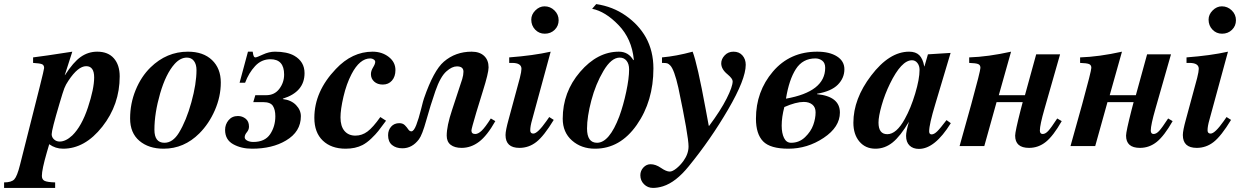

<svg xmlns="http://www.w3.org/2000/svg" viewBox="-116 -715 6071 940"><path d="M201 -347H202Q243 -411 279.5 -436.5Q316 -462 360 -462Q413 -462 441.5 -429.5Q470 -397 470 -341Q470 -203 385 -95Q300 13 193 13Q155 13 125 -9L113 32Q89 115 89 146Q89 164 102.5 170.5Q116 177 154 178V205H-96V178Q-60 178 -46 163Q-32 148 -18 92L78 -288Q100 -376 100 -382Q100 -396 90 -400.5Q80 -405 46 -407V-434Q97 -440 238 -462ZM306 -391Q266 -391 219 -320Q206 -301 199 -283Q192 -265 175 -207Q137 -79 137 -58Q137 -43 148.5 -32.5Q160 -22 176 -22Q206 -22 238 -52Q284 -97 314.5 -189Q345 -281 345 -336Q345 -391 306 -391Z M860 -62Q785 13 685 13Q612 13 566.5 -25.5Q521 -64 521 -135Q521 -208 548 -274Q575 -340 621 -385Q700 -462 804 -462Q879 -462 922 -421Q965 -380 965 -311Q965 -242 936 -175.5Q907 -109 860 -62ZM846 -372Q846 -400 833.5 -416.5Q821 -433 799 -433Q767 -433 739 -402Q696 -354 668 -257.5Q640 -161 640 -80Q640 -16 689 -16Q730 -16 760 -65Q796 -124 821 -214.5Q846 -305 846 -372Z M1098 -462H1121Q1122 -459 1122.5 -455Q1123 -451 1123.5 -448.5Q1124 -446 1125 -443.5Q1126 -441 1126.5 -439.5Q1127 -438 1128.5 -436.5Q1130 -435 1131.5 -434.5Q1133 -434 1135 -434Q1141 -434 1171 -448Q1201 -462 1230 -462Q1290 -462 1325 -442Q1375 -413 1375 -357Q1375 -265 1269 -232V-230Q1310 -225 1333.5 -200.5Q1357 -176 1357 -146Q1357 -70 1284 -27Q1217 13 1118 13Q1065 13 1025.5 -9Q986 -31 986 -79Q986 -106 1003 -126.5Q1020 -147 1049 -147Q1070 -147 1086.5 -134Q1103 -121 1103 -95Q1103 -80 1092.5 -67.5Q1082 -55 1082 -43Q1082 -33 1094.5 -26.5Q1107 -20 1124 -20Q1181 -20 1206.5 -58Q1232 -96 1232 -146Q1232 -178 1220 -196.5Q1208 -215 1173 -215H1124L1134 -249H1188Q1228 -249 1251.5 -280Q1275 -311 1275 -350Q1275 -425 1208 -425Q1164 -425 1133 -391.5Q1102 -358 1084 -310H1057Z M1746 -142 1774 -124Q1749 -90 1736 -73.5Q1723 -57 1701.5 -36.5Q1680 -16 1659 -5Q1624 13 1576 13Q1506 13 1464.5 -26.5Q1423 -66 1423 -138Q1423 -267 1528 -377Q1608 -462 1708 -462Q1754 -462 1787 -436.5Q1820 -411 1820 -372Q1820 -340 1803 -320.5Q1786 -301 1758 -301Q1732 -301 1716 -315.5Q1700 -330 1700 -352Q1700 -368 1710.5 -385Q1721 -402 1721 -412Q1721 -419 1713.5 -424Q1706 -429 1697 -429Q1645 -429 1605 -352Q1580 -304 1565.5 -241.5Q1551 -179 1551 -140Q1551 -97 1570.5 -74Q1590 -51 1624 -51Q1656 -51 1683 -71Q1710 -91 1746 -142Z M2287 -135 2309 -122Q2269 -51 2229.5 -21Q2190 9 2144 9Q2110 9 2090.5 -6Q2071 -21 2071 -51Q2071 -98 2097 -176L2147 -328Q2153 -348 2153 -364Q2153 -390 2121 -390Q2097 -390 2070 -366Q2040 -340 2015.5 -269Q1991 -198 1971 -126Q1951 -54 1935 -33Q1902 11 1854 11Q1823 11 1803.5 -5Q1784 -21 1784 -53Q1784 -78 1799 -95Q1814 -112 1839 -112Q1856 -112 1866 -102Q1876 -92 1882.5 -82Q1889 -72 1898 -72Q1910 -72 1922 -103Q1934 -134 1945.5 -180.5Q1957 -227 1960 -234Q2007 -370 2057 -413Q2114 -462 2193 -462Q2232 -462 2254 -441.5Q2276 -421 2276 -385Q2276 -358 2248 -269L2216 -165Q2192 -84 2192 -76Q2192 -59 2211 -59Q2225 -59 2242 -75Q2259 -91 2287 -135Z M2551 -550Q2523 -550 2504 -570Q2485 -590 2485 -619Q2485 -644 2505 -664Q2525 -684 2550 -684Q2578 -684 2598.5 -664Q2619 -644 2619 -616Q2619 -588 2599.5 -569Q2580 -550 2551 -550ZM2573 -142 2595 -128Q2547 -49 2510 -20Q2473 9 2427 9Q2359 9 2359 -54Q2359 -76 2374 -130L2429 -333Q2437 -365 2437 -378Q2437 -407 2391 -407H2377V-434Q2495 -443 2580 -462L2489 -128Q2480 -97 2480 -77Q2480 -61 2495 -61Q2516 -61 2559 -122Z M2783 -672 2803 -695Q2884 -683 2947.5 -638.5Q3011 -594 3046 -532Q3083 -465 3083 -380Q3083 -220 3001.5 -103.5Q2920 13 2797 13Q2730 13 2684.5 -27Q2639 -67 2639 -134Q2639 -264 2724 -363Q2809 -462 2914 -462Q2961 -462 2985 -420L2987 -424Q2977 -525 2912.5 -592Q2848 -659 2783 -672ZM2964 -375Q2964 -402 2951.5 -417.5Q2939 -433 2918 -433Q2877 -433 2838.5 -368Q2800 -303 2779 -223Q2758 -143 2758 -86Q2758 -16 2807 -16Q2867 -16 2916 -145Q2936 -200 2950 -266Q2964 -332 2964 -375Z M3354 -99H3356Q3412 -174 3441.5 -232.5Q3471 -291 3471 -317Q3471 -330 3446 -351Q3415 -376 3415 -405Q3415 -426 3432 -444Q3449 -462 3475 -462Q3503 -462 3519 -443.5Q3535 -425 3535 -398Q3535 -327 3449 -179.5Q3363 -32 3256 99Q3193 177 3130 197Q3104 205 3081 205Q3055 205 3037 187Q3019 169 3019 143Q3019 121 3034 105Q3049 89 3069 89Q3094 89 3120 107Q3146 125 3163 125Q3176 125 3195 110Q3214 95 3230 73Q3255 38 3255 2Q3255 -48 3205 -286Q3185 -375 3165 -395Q3157 -403 3150.5 -405Q3144 -407 3125 -407V-434Q3194 -440 3275 -462Q3298 -403 3339 -180Z M3884 -256V-254Q3996 -243 3996 -164Q3996 -93 3916.5 -40Q3837 13 3744 13Q3655 13 3620 -23Q3585 -59 3585 -134Q3585 -267 3668 -364.5Q3751 -462 3885 -462Q3945 -462 3981.5 -439Q4018 -416 4018 -376Q4018 -333 3986 -300.5Q3954 -268 3884 -256ZM3924 -383Q3924 -407 3909.5 -418Q3895 -429 3876 -429Q3814 -429 3780.5 -377Q3747 -325 3732 -232Q3924 -266 3924 -383ZM3877 -165Q3877 -190 3861 -203Q3845 -216 3819 -216Q3781 -216 3724 -191Q3711 -142 3711 -100Q3711 -63 3722.5 -39.5Q3734 -16 3757 -16Q3797 -16 3825.5 -43.5Q3854 -71 3865.5 -103Q3877 -135 3877 -165Z M4518 -127 4539 -112Q4461 14 4383 14Q4354 14 4337 -2.5Q4320 -19 4320 -50Q4320 -71 4334 -119Q4292 -48 4254 -17.5Q4216 13 4170 13Q4121 13 4091.5 -22Q4062 -57 4062 -114Q4062 -231 4149 -345Q4238 -462 4335 -462Q4367 -462 4384.5 -445Q4402 -428 4409 -390H4410L4427 -449L4538 -456L4463 -205Q4433 -106 4433 -72Q4433 -57 4445 -57Q4457 -57 4472 -71.5Q4487 -86 4518 -127ZM4386 -373Q4386 -393 4375.5 -406.5Q4365 -420 4349 -420Q4297 -420 4241 -305Q4216 -254 4200.5 -199.5Q4185 -145 4185 -115Q4185 -58 4228 -58Q4273 -58 4314 -133Q4343 -185 4364.5 -256.5Q4386 -328 4386 -373Z M5060 -135 5082 -122Q5041 -50 5004.5 -20.5Q4968 9 4922 9Q4854 9 4854 -51Q4854 -71 4881 -177L4891 -215H4763L4703 0H4582L4639 -204Q4684 -368 4684 -383Q4684 -397 4672.5 -401.5Q4661 -406 4629 -407V-434Q4721 -437 4834 -462L4774 -249H4902L4957 -449H5074L4998 -183Q4975 -103 4975 -76Q4975 -59 4989 -59Q5002 -59 5016 -74Q5030 -89 5060 -135Z M5603 -135 5625 -122Q5584 -50 5547.5 -20.5Q5511 9 5465 9Q5397 9 5397 -51Q5397 -71 5424 -177L5434 -215H5306L5246 0H5125L5182 -204Q5227 -368 5227 -383Q5227 -397 5215.5 -401.5Q5204 -406 5172 -407V-434Q5264 -437 5377 -462L5317 -249H5445L5500 -449H5617L5541 -183Q5518 -103 5518 -76Q5518 -59 5532 -59Q5545 -59 5559 -74Q5573 -89 5603 -135Z M5867 -550Q5839 -550 5820 -570Q5801 -590 5801 -619Q5801 -644 5821 -664Q5841 -684 5866 -684Q5894 -684 5914.5 -664Q5935 -644 5935 -616Q5935 -588 5915.5 -569Q5896 -550 5867 -550ZM5889 -142 5911 -128Q5863 -49 5826 -20Q5789 9 5743 9Q5675 9 5675 -54Q5675 -76 5690 -130L5745 -333Q5753 -365 5753 -378Q5753 -407 5707 -407H5693V-434Q5811 -443 5896 -462L5805 -128Q5796 -97 5796 -77Q5796 -61 5811 -61Q5832 -61 5875 -122Z"/></svg>

Font: STIX MathJax Alphabets
Style: Bold Italic
Weight: 700
Italic angle: -16.33°
Designer: MicroPress Inc., with final additions and corrections provided by Coen Hoffman, Elsevier (retired)
Version: Version 1.1.1